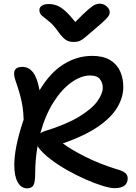

<svg xmlns="http://www.w3.org/2000/svg" viewBox="-20 -1015 744 1048"><path d="M128 13Q96 13 77 -20Q58 -53 58 -114Q58 -162 70.5 -223.5Q83 -285 109 -362Q108 -401 103 -433.5Q98 -466 88.5 -500Q79 -534 64 -577Q39 -650 102 -650Q136 -650 159.5 -621Q183 -592 196 -522Q252 -617 326 -663.5Q400 -710 483 -710Q543 -710 580.5 -687.5Q618 -665 635.5 -626.5Q653 -588 653 -540Q653 -485 621 -430Q589 -375 517 -325Q445 -275 323 -232Q374 -195 448.5 -158Q523 -121 609 -94Q650 -83 663.5 -71Q677 -59 677 -42Q677 12 605 12Q581 12 539 -1Q497 -14 447 -36Q397 -58 347.5 -86Q298 -114 256.5 -145.5Q215 -177 192 -207Q188 -213 185 -218Q179 -183 175.5 -145Q172 -107 172 -67Q172 -19 162 -3Q152 13 128 13ZM472 -603Q423 -603 370 -565.5Q317 -528 272 -457Q227 -386 200 -287Q209 -294 220 -298Q341 -335 411.5 -378Q482 -421 511.5 -462.5Q541 -504 541 -536Q541 -564 525 -583.5Q509 -603 472 -603ZM523 -995Q546 -995 562.5 -980Q579 -965 579 -948Q579 -940 574.5 -931Q570 -922 552 -904.5Q534 -887 496 -855Q466 -830 448.5 -814.5Q431 -799 417 -792.5Q403 -786 381 -786Q357 -786 340 -797Q323 -808 303 -835Q273 -878 248.5 -897.5Q224 -917 209.5 -929Q195 -941 195 -960Q195 -975 208.5 -984Q222 -993 246 -993Q268 -993 289 -985.5Q310 -978 334.5 -956.5Q359 -935 391 -895Q437 -942 461.5 -963Q486 -984 499 -989.5Q512 -995 523 -995Z"/></svg>

Font: Shantell Sans Normal
Style: Regular
Weight: 500
Designer: Stephen Nixon, Anya Danilova, Shantell Martin
Foundry: Arrow Type
Version: Version 1.009;[a7da0bfa3]